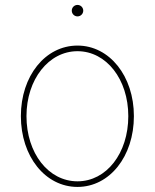

<svg xmlns="http://www.w3.org/2000/svg" viewBox="-20 -736 619 768"><path d="M290 11.7C418.5 11.7 515.6 -110.4 515.6 -271.5C515.6 -431.6 418 -553.7 290 -553.7C161.1 -553.7 63.5 -432.1 63.5 -271.5C63.5 -110.4 161.1 11.7 290 11.7ZM290 -10.7C173.8 -10.7 85.9 -123 85.9 -271.5C85.9 -418.5 174.8 -531.2 290 -531.2C405.3 -531.2 493.2 -418.9 493.2 -271.5C493.2 -123 405.8 -10.7 290 -10.7ZM290 -670.4C302.7 -670.4 313 -680.7 313 -693.4C313 -706.1 302.7 -716.3 290 -716.3C277.3 -716.3 267.1 -706.1 267.1 -693.4C267.1 -680.7 277.3 -670.4 290 -670.4Z"/></svg>

Font: Raveo Thin
Style: Regular
Weight: 100
Designer: Jakub Foglar, Rasmus Andersson (Inter)
Foundry: Jakubfoglar.com
Version: Version 1.100;Glyphs 3.2.3 (3260)